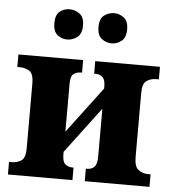

<svg xmlns="http://www.w3.org/2000/svg" viewBox="-53 -805 766 854"><g transform="rotate(5 329.5 -378.0)"><path d="M423 -621Q446 -621 466 -636.5Q486 -652 486 -689Q486 -726 466 -741Q446 -756 423 -756Q398 -756 378 -741Q358 -726 358 -689Q358 -652 378 -636.5Q398 -621 423 -621ZM224 -621Q248 -621 268.5 -636.5Q289 -652 289 -689Q289 -726 268.5 -741Q248 -756 224 -756Q199 -756 180 -741Q161 -726 161 -689Q161 -652 180 -636.5Q199 -621 224 -621ZM14 0H302V-56H296Q278 -56 265 -67Q252 -78 252 -111V-122L407 -328V-115Q407 -81 395 -68.5Q383 -56 364 -56H357V0H646V-56H635Q610 -56 591.5 -70Q573 -84 573 -127V-412Q573 -455 591.5 -467.5Q610 -480 635 -480H646V-536H357V-480H364Q407 -480 407 -429V-418L252 -212V-427Q252 -460 265.5 -470Q279 -480 298 -480H303V-536H14V-480H24Q50 -480 68.5 -468Q87 -456 87 -413V-123Q87 -80 68.5 -68Q50 -56 24 -56H14Z"/></g></svg>

Font: Noto Serif SemiCondensed Extra
Style: Regular
Weight: 800
Width: 4
Designer: Monotype Design Team
Foundry: Monotype Imaging Inc.
Version: Version 1.002